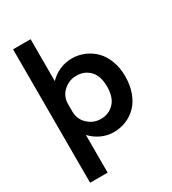

<svg xmlns="http://www.w3.org/2000/svg" viewBox="-234 -905 1118 1246"><g transform="rotate(-30 325.5 -282.0)"><path d="M65.9 218.3V-781.7H197.3V-467.8Q230 -502 273.7 -521Q317.4 -540 365.2 -540Q413.6 -540 457.5 -521.7Q501.5 -503.4 535.2 -469.7Q568.8 -436 588.9 -383.5Q608.9 -331.1 608.9 -267.1Q608.9 -200.7 589.4 -147.2Q569.8 -93.8 536.4 -59.6Q502.9 -25.4 459 -7.1Q415 11.2 365.2 11.2Q317.4 11.2 273.7 -8.8Q230 -28.8 197.3 -64V218.3ZM334.5 -428.2Q279.8 -428.2 238.5 -390.6Q197.3 -353 197.3 -295.9V-238.8Q197.3 -181.6 238.5 -143.3Q279.8 -105 334.5 -105Q395.5 -105 434.6 -146.5Q473.6 -188 473.6 -267.1Q473.6 -346.7 434.8 -387.5Q396 -428.2 334.5 -428.2Z"/></g></svg>

Font: Epilogue SemiBold
Style: Regular
Weight: 600
Designer: Tyler Finck
Foundry: Etcetera Type Co
Version: Version 2.112